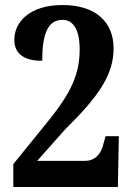

<svg xmlns="http://www.w3.org/2000/svg" viewBox="-20 -744 529 764"><path d="M33 0H449L453 -202H400L392 -173C382 -127 354 -104 320 -104H128L240 -230C371 -359 432 -445 432 -552C432 -655 362 -724 229 -724C99 -724 37 -657 37 -586C37 -520 90 -502 148 -502C148 -609 170 -665 229 -665C270 -665 297 -628 297 -548C297 -451 266 -376 161 -249L33 -91Z"/></svg>

Font: Noto Serif Devanagari Condensed
Style: Bold
Weight: 700
Width: 3
Designer: Universal Thirst, Indian Type Foundry and the Monotype Design Team
Foundry: Monotype Imaging Inc.
Version: Version 2.004